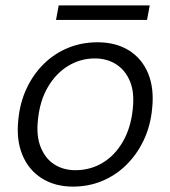

<svg xmlns="http://www.w3.org/2000/svg" viewBox="-20 -681 633 713"><path d="M251 12Q184 12 135 -19Q86 -50 63 -106Q40 -162 48 -236Q54 -300 79 -353Q104 -406 143.5 -444.5Q183 -483 233.5 -503.5Q284 -524 342 -524Q410 -524 458.5 -494Q507 -464 530 -408.5Q553 -353 545 -278Q539 -214 514 -161Q489 -108 449.5 -69Q410 -30 359.5 -9Q309 12 251 12ZM260 -49Q315 -49 360.5 -76Q406 -103 436 -154.5Q466 -206 473 -276Q480 -338 462.5 -379.5Q445 -421 411 -442.5Q377 -464 332 -464Q279 -464 233.5 -436.5Q188 -409 158 -358Q128 -307 121 -237Q114 -176 131.5 -133.5Q149 -91 182.5 -70Q216 -49 260 -49ZM188 -607 198 -661H536L526 -607Z"/></svg>

Font: DM Sans 12pt Light
Style: Italic
Weight: 300
Italic angle: -10°
Version: Version 4.004;gftools[0.9.30]